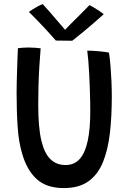

<svg xmlns="http://www.w3.org/2000/svg" viewBox="-20 -916 646 954"><path d="M297 18.5Q211 18.5 162.2 -26.2Q113.5 -71 90.5 -151Q73 -208 67.8 -284.2Q62.5 -360.5 62.5 -453Q62.5 -479.5 63.2 -510Q64 -540.5 65 -571.2Q66 -602 67 -629.5Q68 -657 69 -676.5Q81.5 -678 94.5 -679Q107.5 -680 120 -680Q137 -680 153.5 -678.8Q170 -677.5 182 -676Q178.5 -635 175.5 -586.2Q172.5 -537.5 171.2 -488Q170 -438.5 170 -395Q170 -339.5 173.8 -295.2Q177.5 -251 185.5 -217.5Q200 -155.5 229.8 -125.8Q259.5 -96 306 -96Q350 -96 377 -127.2Q404 -158.5 416.2 -217.8Q428.5 -277 428.5 -360.5Q428.5 -383 428 -413.5Q427.5 -444 426.2 -478.5Q425 -513 423.2 -547.5Q421.5 -582 419 -612.2Q416.5 -642.5 413.5 -664.5Q426.5 -664.5 442.5 -663.5Q458.5 -662.5 474.5 -661Q490.5 -659.5 503.2 -657.8Q516 -656 521.5 -654.5Q526 -625.5 529 -588.8Q532 -552 533.8 -512.5Q535.5 -473 535.5 -435Q535.5 -337 526 -254.2Q516.5 -171.5 491.5 -110.2Q466.5 -49 419.5 -15.2Q372.5 18.5 297 18.5ZM424.5 -890.5Q433 -886.5 443.8 -880.2Q454.5 -874 465.2 -867Q476 -860 484.2 -854Q492.5 -848 495.5 -845.5Q433 -789.5 394.2 -758Q355.5 -726.5 339 -713.5Q330 -713.5 315 -713.8Q300 -714 284 -714.2Q268 -714.5 257.5 -714.5Q227 -749.5 193.5 -785.2Q160 -821 123.5 -857Q131.5 -862.5 143.2 -870Q155 -877.5 168 -884.5Q181 -891.5 192.5 -895.5Q208.5 -878 226.8 -857Q245 -836 262 -816.2Q279 -796.5 291 -782.5Q303 -768.5 306.5 -764H299.5Q310 -775.5 332.2 -797.8Q354.5 -820 379.8 -845.2Q405 -870.5 424.5 -890.5Z"/></svg>

Font: Grandstander Thin
Style: Regular
Weight: 400
Version: Version 1.200